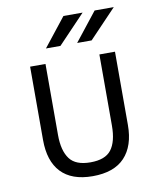

<svg xmlns="http://www.w3.org/2000/svg" viewBox="-80 -760 681 829"><g transform="rotate(-10 260.5 -345.5)"><path d="M121.1 -43.9Q75.2 -92.8 75.2 -185.5V-506.8H142.6V-195.3Q142.6 -126 169.9 -89.8Q196.3 -54.7 260.7 -54.7Q325.2 -54.7 351.6 -88.9Q378.9 -124 378.9 -195.3V-506.8H447.3V-185.5Q447.3 -93.8 400.4 -43.9Q353.5 5.9 259.8 5.9Q168 5.9 121.1 -43.9ZM254.9 -697.3H338.9L219.7 -572.3H156.2ZM391.6 -697.3H475.6L356.4 -572.3H293Z"/></g></svg>

Font: DINish
Style: Regular
Weight: 400
Designer: Bert Driehuis
Foundry: Playbeing
Version: Version 3.008; git-95204e4c-release